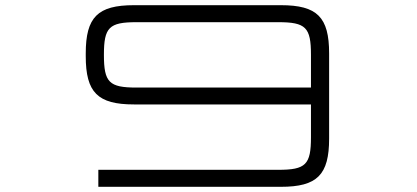

<svg xmlns="http://www.w3.org/2000/svg" viewBox="-20 -720 1606 740"><path d="M359 0H1062.5C1202.5 0 1248.5 -46 1248.5 -186V-514C1248.5 -654 1202.5 -700 1062.5 -700H496.5C356.5 -700 310.5 -654 310.5 -514V-503.5C310.5 -363.5 356.5 -317.5 496.5 -317.5H1178.5V-191C1178.5 -85.5 1158.5 -65.5 1052.5 -65.5H359ZM380.5 -508.5V-509C380.5 -614.5 400.5 -634.5 506 -634.5H1052.5C1158.5 -634.5 1178.5 -614.5 1178.5 -509V-382.5H506C400.5 -382.5 380.5 -402.5 380.5 -508.5Z"/></svg>

Font: Melete Light
Style: Regular
Weight: 300
Width: 6
Designer: Sora Sagano
Foundry: DOT COLON
Version: Version 0.200;FEAKit 1.0